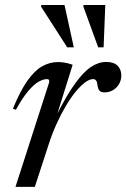

<svg xmlns="http://www.w3.org/2000/svg" viewBox="-20 -724 490 744"><path d="M170.5 -405Q171.5 -410 169.8 -413.8Q168 -417.5 162 -417.5Q148.5 -417.5 130.5 -407.8Q112.5 -398 90.2 -372.2Q68 -346.5 41.5 -298.5L30 -303Q58.5 -372 86.2 -411.2Q114 -450.5 143.2 -467Q172.5 -483.5 203.5 -483.5Q214.5 -483.5 224.2 -482.2Q234 -481 243 -478.8Q252 -476.5 261.5 -473L198.5 -271.5H196Q237 -353.5 270.5 -399.8Q304 -446 333.2 -465Q362.5 -484 391.5 -484Q421.5 -484 435.8 -469.2Q450 -454.5 450 -432Q450 -412.5 440.8 -397.5Q431.5 -382.5 417 -374.2Q402.5 -366 385 -366Q372 -366 366 -372.2Q360 -378.5 358 -392.5Q356.5 -407 352.2 -412.2Q348 -417.5 341 -417.5Q327 -417.5 309.8 -404.8Q292.5 -392 273.5 -369Q254.5 -346 235.5 -314Q216.5 -282 199 -243.5Q181.5 -205 167.5 -161L115 0H40ZM266 -540.5H240.5L139 -698.5L140 -704.5H230ZM381.5 -540.5H360.5L303 -698.5L303.5 -704.5H388Z"/></svg>

Font: Newsreader 48pt
Style: Italic
Weight: 400
Italic angle: -17°
Version: Version 1.003